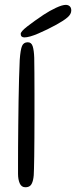

<svg xmlns="http://www.w3.org/2000/svg" viewBox="-20 -764 312 788"><path d="M84 4.5Q68 4.5 61 -11.5Q54 -27.5 54 -50.5Q54 -62 54 -91.5Q54 -121 54.2 -162.8Q54.5 -204.5 55 -252.5Q55.5 -300.5 56.2 -349.2Q57 -398 58.2 -442Q59.5 -486 61 -518.5Q64 -560.5 70.5 -575.5Q77 -590.5 94 -590.5Q109 -590.5 114.2 -574Q119.5 -557.5 120.5 -526.5Q121 -502.5 121.2 -464.8Q121.5 -427 121.5 -381.5Q121.5 -336 121.5 -289Q121.5 -242 121.2 -198.8Q121 -155.5 120.5 -122.2Q120 -89 119.5 -72Q119.5 -41.5 115.5 -25Q111.5 -8.5 104.2 -2Q97 4.5 84 4.5ZM80 -610.5Q73 -610.5 69 -614Q65 -617.5 65 -625Q65 -634.5 91.5 -655.2Q118 -676 159 -703.5Q184 -720 209.8 -732Q235.5 -744 250 -744Q260 -744 266.2 -738.2Q272.5 -732.5 272.5 -721Q272.5 -706 257.2 -692.8Q242 -679.5 211 -662.5Q174.5 -642.5 137.2 -626.5Q100 -610.5 80 -610.5Z"/></svg>

Font: Gluten ExtraLight
Style: Regular
Weight: 250
Designer: Tyler Finck
Foundry: Etcetera Type Company
Version: Version 1.300